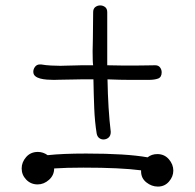

<svg xmlns="http://www.w3.org/2000/svg" viewBox="-20 -629 720 709"><path d="M501 4V0Q463 -5 410 -7.5Q357 -10 288 -10Q225 -10 180 -7Q180 18 161 35Q142 52 119 52Q94 52 77 34.5Q60 17 60 -7Q60 -30 76.5 -49Q93 -68 120 -68Q139 -68 156 -56Q211 -62 298 -62Q373 -62 429.5 -58.5Q486 -55 525 -48Q540 -60 561 -60Q587 -60 603.5 -41Q620 -22 620 1Q620 23 604 41.5Q588 60 563 60Q540 60 520.5 44.5Q501 29 501 4ZM127 -391H132Q149 -388 169 -387Q189 -386 203 -386Q210 -386 220.5 -386.5Q231 -387 242 -387Q253 -387 263.5 -387.5Q274 -388 281 -388H324Q323 -393 322.5 -406Q322 -419 322 -440Q322 -451 322.5 -462.5Q323 -474 323 -488L324 -584Q324 -597 332 -603Q340 -609 350 -609Q360 -609 368 -603Q376 -597 376 -584V-388Q407 -387 433.5 -387Q460 -387 482 -387Q505 -387 523 -387.5Q541 -388 553 -388Q565 -388 571 -380Q577 -372 577 -362Q577 -344 564 -339Q551 -334 528 -334Q499 -334 462 -334Q425 -334 377 -336Q379 -224 389 -142Q389 -128 381 -121Q373 -114 362 -114Q353 -114 346 -119.5Q339 -125 337 -136Q330 -179 328 -229Q326 -279 325 -336H281Q270 -336 255 -335.5Q240 -335 225 -335Q210 -335 197.5 -334.5Q185 -334 179 -334Q167 -334 153.5 -335Q140 -336 128.5 -339Q117 -342 110 -348Q103 -354 103 -364Q103 -374 109.5 -382.5Q116 -391 127 -391Z"/></svg>

Font: Nelagoney
Style: Regular
Weight: 400
Designer: Kanati
Foundry: Kanati and Michael Everson
Version: Version 2.000